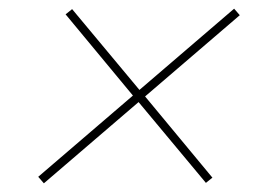

<svg xmlns="http://www.w3.org/2000/svg" viewBox="-20 -561 640 442"><path d="M81 -139 68 -154 286 -341 131 -528 146 -540 301 -354 519 -541 532 -526 314 -339 469 -152 454 -140 299 -326Z"/></svg>

Font: Iosevka Slab Thin Extended
Style: Italic
Weight: 100
Width: 7
Italic angle: -9°
Monospace: yes
Designer: Belleve Invis
Foundry: Belleve Invis
Version: Version 11.1.0; ttfautohint (v1.8.3)